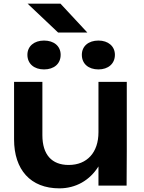

<svg xmlns="http://www.w3.org/2000/svg" viewBox="-20 -1016 786 1051"><path d="M673 0 674 -188V-568H519V-292C519 -182 457 -113 356 -113C263 -113 212 -170 212 -276V-568H57V-253C57 -87 147 15 305 15C394 15 471 -28 519 -105V0ZM221 -636C276 -636 312 -667 312 -716C312 -763 276 -794 221 -794C167 -794 130 -763 130 -716C130 -667 167 -636 221 -636ZM519 -636C572 -636 609 -667 609 -716C609 -763 572 -794 519 -794C464 -794 428 -763 428 -716C428 -667 464 -636 519 -636ZM311 -996H131L298 -838H458Z"/></svg>

Font: Bounded Med
Style: Regular
Weight: 500
Designer: Vlad Churkin
Version: Version 3.0